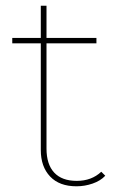

<svg xmlns="http://www.w3.org/2000/svg" viewBox="-20 -650 428 673"><path d="M123 -124V-630H143V-129Q143 -74 170 -45Q197 -16 249 -16Q301 -16 335 -48L349 -34Q332 -16 304.5 -6.5Q277 3 248 3Q188 3 155.5 -31.5Q123 -66 123 -124ZM23 -517H318V-498H23Z"/></svg>

Font: iiserrat Thin
Style: Regular
Weight: 100
Designer: Akira Ohta
Foundry: Akira Ohta
Version: Version 1.200;Glyphs 3.3.1 (3343)